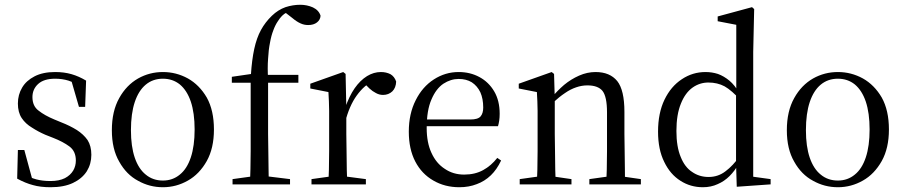

<svg xmlns="http://www.w3.org/2000/svg" viewBox="-20 -773 3790 805"><path d="M192 12Q248 12 286 -6Q324 -24 344 -55Q363 -86 363 -124Q363 -161 347 -186Q330 -210 302 -228Q273 -246 237 -260L208 -272Q167 -289 142 -309Q116 -328 116 -366Q116 -399 140 -421Q164 -443 211 -443Q241 -443 267 -435Q292 -427 317 -408V-439H278L311 -325H337L341 -435Q311 -453 280 -462Q249 -471 211 -471Q160 -471 125 -453Q90 -435 73 -406Q55 -376 55 -339Q55 -302 71 -278Q87 -254 114 -238Q140 -221 170 -208L203 -195Q244 -179 271 -159Q298 -139 298 -100Q298 -77 287 -58Q275 -38 252 -26Q228 -14 192 -14Q158 -14 132 -21Q106 -28 81 -43V-15H117L82 -144H55L52 -24Q87 -5 118 3Q149 12 192 12Z M663 12Q719 12 768 -16Q816 -43 847 -98Q877 -152 877 -230Q877 -310 847 -364Q816 -417 768 -444Q719 -471 663 -471Q607 -471 559 -444Q510 -416 480 -362Q449 -307 449 -227Q449 -148 480 -95Q510 -41 559 -15Q607 12 663 12ZM663 -16Q621 -16 591 -41Q561 -65 545 -112Q529 -159 529 -227Q529 -297 545 -345Q561 -393 591 -418Q621 -443 663 -443Q704 -443 734 -419Q764 -394 780 -347Q796 -299 796 -230Q796 -161 780 -113Q764 -65 734 -41Q704 -16 663 -16Z M955 0H1196V-22L1082 -36H1056L955 -22ZM1028 0H1107Q1106 -27 1106 -64Q1105 -101 1105 -140Q1104 -179 1104 -211V-441Q1101 -489 1104 -527Q1106 -565 1112 -594Q1117 -623 1126 -646Q1134 -668 1145 -684Q1162 -711 1181 -720Q1200 -728 1220 -730V-735H1165V-729L1205 -698Q1224 -682 1240 -675Q1255 -668 1272 -668Q1295 -668 1309 -679Q1323 -690 1324 -707Q1317 -730 1292 -742Q1267 -753 1239 -753Q1208 -753 1177 -743Q1146 -732 1120 -707Q1092 -680 1074 -647Q1056 -614 1046 -568Q1036 -522 1032 -459L1031 -440L1055 -466L952 -451V-426H1031V-211Q1031 -179 1031 -140Q1030 -101 1030 -64Q1029 -27 1028 0ZM1065 -426H1231V-459H1065Z M1286 0H1514V-22L1407 -36H1386L1286 -22ZM1356 0H1436Q1435 -23 1434 -61Q1433 -99 1433 -140Q1432 -180 1432 -211V-316V-319L1429 -463L1419 -471L1281 -422V-402L1357 -387Q1358 -367 1359 -348Q1359 -329 1360 -308Q1360 -286 1360 -258V-211Q1360 -180 1360 -140Q1359 -99 1359 -61Q1358 -23 1356 0ZM1427 -260Q1444 -329 1476 -373Q1508 -417 1546 -434L1504 -427L1529 -402Q1542 -390 1556 -383Q1570 -375 1586 -375Q1609 -375 1625 -390Q1640 -405 1641 -431Q1634 -452 1617 -462Q1599 -471 1577 -471Q1547 -471 1519 -454Q1490 -436 1467 -403Q1444 -370 1427 -320H1414Z M1906 12Q1946 12 1979 -1Q2012 -13 2038 -38Q2063 -62 2081 -100L2065 -111Q2039 -78 2006 -60Q1972 -41 1926 -41Q1880 -41 1845 -65Q1809 -88 1789 -132Q1769 -175 1769 -236Q1769 -311 1789 -356Q1808 -401 1839 -422Q1870 -442 1903 -442Q1935 -442 1958 -428Q1981 -413 1994 -386Q2006 -359 2006 -322Q2006 -298 1995 -285Q1984 -272 1952 -272H1723V-244H2068Q2071 -254 2073 -267Q2075 -280 2075 -296Q2075 -351 2052 -390Q2029 -429 1990 -450Q1951 -471 1903 -471Q1847 -471 1799 -440Q1751 -409 1723 -353Q1694 -296 1694 -221Q1694 -148 1721 -96Q1748 -44 1797 -16Q1845 12 1906 12Z M2159 0H2376V-22L2280 -36H2259L2159 -22ZM2230 0H2310Q2309 -23 2308 -61Q2307 -99 2307 -140Q2306 -180 2306 -211V-357V-359L2303 -463L2293 -471L2155 -422V-402L2231 -387Q2232 -367 2233 -348Q2233 -329 2234 -308Q2234 -286 2234 -258V-211Q2234 -180 2234 -140Q2233 -99 2233 -61Q2232 -23 2230 0ZM2451 0H2667V-22L2570 -36H2551L2451 -22ZM2521 0H2601Q2600 -23 2600 -61Q2599 -98 2599 -139Q2598 -179 2598 -211V-304Q2598 -395 2568 -433Q2537 -471 2477 -471Q2442 -471 2408 -456Q2374 -441 2345 -417Q2316 -392 2294 -365H2289L2299 -343Q2325 -367 2349 -383Q2372 -399 2396 -407Q2419 -415 2443 -415Q2487 -415 2506 -392Q2525 -368 2525 -302V-211Q2525 -179 2525 -139Q2524 -98 2524 -61Q2523 -23 2521 0Z M2927 12Q2961 12 2989 -1Q3017 -13 3039 -35Q3061 -57 3077 -86H3090L3083 -120Q3053 -78 3022 -55Q2991 -31 2951 -31Q2912 -31 2882 -52Q2851 -72 2834 -115Q2816 -158 2816 -224Q2816 -293 2835 -339Q2853 -384 2884 -406Q2914 -427 2950 -427Q2988 -427 3018 -411Q3048 -394 3087 -351L3094 -382H3080Q3061 -416 3038 -435Q3015 -454 2990 -463Q2965 -471 2938 -471Q2884 -471 2839 -441Q2793 -411 2766 -355Q2739 -299 2739 -221Q2739 -146 2765 -94Q2790 -42 2833 -15Q2875 12 2927 12ZM3069 10 3211 0V-22L3138 -32V-555L3142 -735L3133 -743L2989 -704V-684L3067 -669V-388L3066 -379V-89V-87Z M3493 12Q3549 12 3598 -16Q3646 -43 3677 -98Q3707 -152 3707 -230Q3707 -310 3677 -364Q3646 -417 3598 -444Q3549 -471 3493 -471Q3437 -471 3389 -444Q3340 -416 3310 -362Q3279 -307 3279 -227Q3279 -148 3310 -95Q3340 -41 3389 -15Q3437 12 3493 12ZM3493 -16Q3451 -16 3421 -41Q3391 -65 3375 -112Q3359 -159 3359 -227Q3359 -297 3375 -345Q3391 -393 3421 -418Q3451 -443 3493 -443Q3534 -443 3564 -419Q3594 -394 3610 -347Q3626 -299 3626 -230Q3626 -161 3610 -113Q3594 -65 3564 -41Q3534 -16 3493 -16Z"/></svg>

Font: Source Serif 4 48pt
Style: Regular
Weight: 400
Designer: Frank Grie√ühammer
Foundry: Adobe Systems Incorporated
Version: Version 4.004;hotconv 1.0.116;makeotfexe 2.5.65601